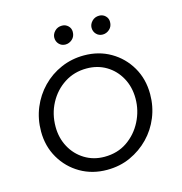

<svg xmlns="http://www.w3.org/2000/svg" viewBox="-103 -774 837 881"><g transform="rotate(-15 315.0 -333.5)"><path d="M299 13Q229 13 173 -19.5Q117 -52 84 -108.5Q51 -165 51 -235Q51 -295 72.5 -347Q94 -399 132.5 -438.5Q171 -478 222 -500Q273 -522 331 -522Q401 -522 457 -489.5Q513 -457 546 -400.5Q579 -344 579 -272Q579 -214 558 -162.5Q537 -111 499 -72Q461 -33 410.5 -10Q360 13 299 13ZM303 -48Q365 -48 411 -79.5Q457 -111 483 -162Q509 -213 509 -270Q509 -325 485 -368.5Q461 -412 420 -436.5Q379 -461 327 -461Q268 -461 221.5 -431Q175 -401 148 -350.5Q121 -300 121 -239Q121 -186 144.5 -142.5Q168 -99 209.5 -73.5Q251 -48 303 -48ZM440 -592Q422 -592 410 -604.5Q398 -617 398 -635Q398 -652 411.5 -666Q425 -680 446 -680Q463 -680 475 -668.5Q487 -657 487 -640Q487 -618 472.5 -605Q458 -592 440 -592ZM263 -592Q245 -592 233 -604.5Q221 -617 221 -635Q221 -652 234.5 -666Q248 -680 269 -680Q286 -680 298 -668.5Q310 -657 310 -640Q310 -618 295.5 -605Q281 -592 263 -592Z"/></g></svg>

Font: MuseoModerno Thin Light
Style: Italic
Weight: 300
Italic angle: -9°
Version: Version 1.003